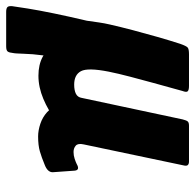

<svg xmlns="http://www.w3.org/2000/svg" viewBox="-46 -486 618 607"><g transform="rotate(90 262.5 -183.0)"><path d="M-3 106Q-13 106 -17.5 102.5Q-22 99 -21 87Q-19 72 -13.5 37.5Q-8 3 2 -45.5Q12 -94 25 -149Q28 -170 30.5 -187.5Q33 -205 37 -222Q45 -257 55 -295Q65 -333 76 -371.5Q87 -410 98 -444Q105 -464 110 -468Q115 -472 131 -472H231Q244 -472 248 -468Q252 -464 247 -451Q246 -447 239 -422Q232 -397 222 -360.5Q212 -324 202 -286Q192 -248 186 -218Q173 -152 184.5 -130.5Q196 -109 227 -109Q245 -109 256 -114.5Q267 -120 269 -133L337 -452Q340 -464 343.5 -468Q347 -472 357 -472H470Q478 -472 481.5 -468Q485 -464 482 -453L416 -139Q412 -121 420 -114Q428 -107 440 -107Q451 -107 461.5 -110.5Q472 -114 478 -117Q497 -128 499 -111L504 -41Q504 -25 481 -16Q457 -6 438 -0.5Q419 5 391 5Q372 5 351 -2Q330 -9 314 -23.5Q298 -38 294 -58L336 -49Q309 -27 272 -11.5Q235 4 199 4Q164 4 139 -9.5Q114 -23 105 -40L138 -46Q137 -33 135 -14.5Q133 4 131 22Q130 36 129.5 49.5Q129 63 128.5 72Q128 81 127 85Q126 96 122.5 101Q119 106 106 106Z"/></g></svg>

Font: Glory ExtraBold
Style: Italic
Weight: 800
Italic angle: -12°
Version: Version 1.011